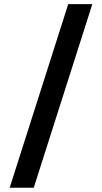

<svg xmlns="http://www.w3.org/2000/svg" viewBox="-20 -717 484 911"><path d="M140.1 173.8H25.9L303.7 -697.3H418Z"/></svg>

Font: Agdasima
Style: Bold
Weight: 700
Width: 3
Designer: The DocRepair Project, Patric King
Foundry: Google
Version: Version 2.002